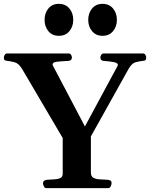

<svg xmlns="http://www.w3.org/2000/svg" viewBox="-38 -968 772 988"><path d="M199.7 0Q191.4 0 187.3 -9.8Q183.1 -19.5 183.1 -24.9Q183.1 -40.5 204.1 -43Q220.7 -44.4 239.3 -44.9Q257.8 -45.4 271.2 -51.3Q284.7 -57.1 284.7 -74.2V-257.8L76.2 -612.3Q58.1 -642.1 37.8 -647.5Q17.6 -652.8 -0.5 -654.8Q-10.7 -655.8 -14.4 -658.9Q-18.1 -662.1 -18.1 -672.9Q-18.1 -678.2 -13.7 -685.5Q-9.3 -692.9 -1.5 -692.9H315.4Q323.7 -692.9 327.9 -685.5Q332 -678.2 332 -672.9Q332 -656.7 315.9 -654.8Q274.4 -652.8 253.4 -650.1Q232.4 -647.5 232.4 -635.3Q232.4 -632.8 235.8 -627.2Q239.3 -621.6 239.7 -620.1L408.7 -298.8L389.2 -299.3L564.9 -625Q568.4 -631.3 568.4 -634.8Q567.9 -644.5 547.6 -648.4Q527.3 -652.3 494.6 -654.8Q478.5 -656.2 478.5 -672.9Q478.5 -678.2 482.7 -685.5Q486.8 -692.9 495.1 -692.9H697.8Q706.1 -692.9 710.2 -685.5Q714.4 -678.2 714.4 -672.9Q714.4 -662.1 710.7 -658.9Q707 -655.8 696.8 -654.8Q678.7 -652.8 659.2 -647.5Q639.6 -642.1 623 -612.3L429.7 -266.1V-80.6Q429.7 -59.6 443.8 -52.5Q458 -45.4 477.8 -44.9Q497.6 -44.4 513.7 -43Q523.9 -42 530 -39.1Q536.1 -36.1 536.1 -24.9Q536.1 -19.5 532 -9.8Q527.8 0 519.5 0ZM489.7 -783.7Q455.6 -783.7 435.8 -807.6Q416 -831.5 416 -865.7Q416 -900.4 435.8 -924.3Q455.6 -948.2 489.7 -948.2Q523.9 -948.2 543.7 -924.3Q563.5 -900.4 563.5 -865.7Q563.5 -831.5 543.7 -807.6Q523.9 -783.7 489.7 -783.7ZM264.6 -783.7Q230.5 -783.7 210.9 -807.6Q191.4 -831.5 191.4 -865.7Q191.4 -900.4 210.9 -924.3Q230.5 -948.2 264.6 -948.2Q299.3 -948.2 319.1 -924.3Q338.9 -900.4 338.9 -865.7Q338.9 -831.5 319.1 -807.6Q299.3 -783.7 264.6 -783.7Z"/></svg>

Font: Gelasio SemiBold
Style: Regular
Weight: 600
Designer: Eben Sorkin
Foundry: Eben Sorkin
Version: Version 1.008